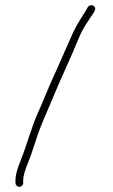

<svg xmlns="http://www.w3.org/2000/svg" viewBox="-20 -676 439 745"><path d="M70 34V23C70 8.3 76.2 -14.2 88.7 -44.4C96.5 -63.4 106.8 -92.5 119.3 -131.8C140.6 -198.2 157.8 -229.8 179 -282C210.8 -360.1 255.4 -452.9 285.7 -528.1C294.9 -550.8 308 -574.4 325 -599C331 -607.7 336.3 -615.7 341 -623L347 -633C351.6 -642.2 349.9 -649.2 342 -654C334.4 -658.5 324.4 -654.7 321 -649L315 -638C303.7 -619.2 276.5 -578.3 265.9 -554.9C237.5 -492.5 217.4 -443.7 187.8 -379.2C167 -333.7 148.6 -286.3 128 -240C98.2 -173.1 84.8 -113.4 57 -45.2C45.7 -17.4 40 5.3 40 23V34C40 41.9 47.1 49 55 49C62.9 49 70 41.9 70 34Z"/></svg>

Font: MewTooHand
Style: Condensed
Weight: 400
Designer: Mew Too, Robert Jablonski
Version: Version 0.77